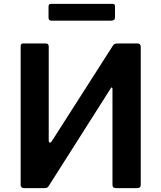

<svg xmlns="http://www.w3.org/2000/svg" viewBox="-20 -965 828 985"><path d="M215 -742Q230 -742 230 -726V-244Q230 -235 235 -233.5Q240 -232 246 -241L558 -729Q564 -738 569 -740Q574 -742 584 -742H685Q702 -742 702 -725V-16Q702 0 684 0H575Q557 0 557 -16V-509Q557 -515 553.5 -516Q550 -517 547 -510L230 -11Q225 -3 219.5 -1.5Q214 0 206 0H103Q96 0 91 -4Q86 -8 86 -15V-728Q86 -742 99 -742ZM570 -933V-876Q570 -859 550 -859H244Q236 -859 232.5 -863Q229 -867 229 -875V-931Q229 -945 240 -945H559Q570 -945 570 -933Z"/></svg>

Font: Libre Franklin SemiBold
Style: Regular
Weight: 600
Designer: Pablo Impallari, Rodrigo Fuenzalida, Nhung Nguyen
Foundry: Impallari Type
Version: Version 3.000